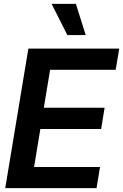

<svg xmlns="http://www.w3.org/2000/svg" viewBox="-20 -981 642 1001"><path d="M7.3 0 127.9 -727.5H601.6L583 -617.2H241.2L208.5 -419.4H525.4L507.3 -308.6H190.4L157.7 -110.4H501.5L483.4 0ZM331.1 -798.3 249 -960.9H375.5L426.8 -798.3Z"/></svg>

Font: Inter Tight SemiBold
Style: Italic
Weight: 600
Italic angle: -9.39999°
Designer: Rasmus Andersson
Foundry: rsms
Version: Version 3.004